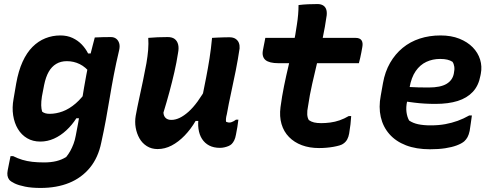

<svg xmlns="http://www.w3.org/2000/svg" viewBox="-20 -725 2440 948"><path d="M278 -550Q312 -550 338.5 -537.5Q365 -525 384 -505Q403 -485 415 -461H448L427 -363Q403 -394 373.5 -408.5Q344 -423 310 -423Q280 -423 257.5 -409.5Q235 -396 220.5 -370.5Q206 -345 198 -306L187 -249Q183 -223 183.5 -205Q184 -187 188 -174Q195 -168 204.5 -165.5Q214 -163 225 -163Q257 -163 289.5 -175Q322 -187 354 -214.5Q386 -242 415 -287L391 -141H357Q336 -108 307.5 -81.5Q279 -55 246.5 -40.5Q214 -26 179 -26Q142 -26 114 -42.5Q86 -59 68.5 -88Q51 -117 45 -155.5Q39 -194 47 -237L60 -313Q71 -375 91.5 -420Q112 -465 140.5 -493.5Q169 -522 204 -536Q239 -550 278 -550ZM448 -540Q467 -541 487 -541.5Q507 -542 527 -542Q543 -542 553.5 -534Q564 -526 568.5 -511.5Q573 -497 568 -476Q553 -413 542 -355.5Q531 -298 522 -243.5Q513 -189 503 -134.5Q493 -80 480 -21Q465 53 424 103Q383 153 321.5 178Q260 203 180 203Q136 203 104 196.5Q72 190 53 181Q34 172 26 163Q19 154 17 142.5Q15 131 18 116Q22 97 25 80.5Q28 64 32 46H45Q67 57 90 64Q113 71 139.5 74Q166 77 198 77Q231 77 258 70.5Q285 64 307 50Q319 35 327.5 19.5Q336 4 343 -14.5Q350 -33 354 -55Q367 -120 376 -177Q385 -234 395 -292.5Q405 -351 419 -421Q423 -441 427.5 -460.5Q432 -480 437.5 -500Q443 -520 448 -540Z M712 -538Q734 -540 758.5 -541Q783 -542 808 -542Q830 -542 842.5 -532.5Q855 -523 859.5 -505.5Q864 -488 859 -463Q852 -417 841 -369Q830 -321 816.5 -271Q803 -221 787 -169Q788 -152 798 -142.5Q808 -133 826 -133Q846 -133 867 -143Q888 -153 910.5 -173Q933 -193 956 -224.5Q979 -256 1002 -298L979 -128H946Q922 -87 891.5 -55.5Q861 -24 827.5 -6.5Q794 11 758 11Q728 11 705 -3.5Q682 -18 668.5 -42Q655 -66 650 -94.5Q645 -123 650 -153Q658 -197 667.5 -240Q677 -283 686 -326.5Q695 -370 703 -413Q709 -448 711.5 -478.5Q714 -509 712 -538ZM1027 -538Q1041 -539 1055 -539.5Q1069 -540 1083.5 -540.5Q1098 -541 1112 -541Q1132 -541 1143.5 -533Q1155 -525 1159.5 -513Q1164 -501 1163 -486Q1155 -432 1144 -376.5Q1133 -321 1121 -266.5Q1109 -212 1100 -161Q1097 -150 1096 -141Q1095 -132 1096 -124Q1099 -123 1103 -121.5Q1107 -120 1112 -120Q1118 -120 1123.5 -122Q1129 -124 1134.5 -127Q1140 -130 1145 -134H1157Q1155 -116 1152 -98Q1149 -80 1145 -60Q1142 -43 1136.5 -32Q1131 -21 1124 -14Q1118 -8 1108.5 -4Q1099 0 1088 2.5Q1077 5 1066 5Q1035 5 1013 -6.5Q991 -18 977.5 -39Q964 -60 960 -89Q956 -118 962 -151Q970 -203 979.5 -250Q989 -297 998 -343Q1007 -389 1014.5 -436.5Q1022 -484 1027 -538Z M1290 -538H1735Q1757 -538 1765 -526Q1773 -514 1769 -493Q1767 -479 1764 -465.5Q1761 -452 1758.5 -439Q1756 -426 1752 -413H1354Q1332 -413 1316 -417Q1300 -421 1291 -428.5Q1282 -436 1278.5 -448Q1275 -460 1278 -476Q1280 -487 1282 -497Q1284 -507 1286 -517Q1288 -527 1290 -538ZM1714 -152Q1713 -133 1710.5 -111Q1708 -89 1704 -66Q1701 -49 1694.5 -37Q1688 -25 1677 -17Q1670 -11 1656.5 -7Q1643 -3 1626 0Q1609 3 1591 4.5Q1573 6 1555 6Q1508 6 1470.5 -8Q1433 -22 1407 -48.5Q1381 -75 1370 -112.5Q1359 -150 1365 -196Q1372 -249 1382.5 -300.5Q1393 -352 1405 -402Q1417 -452 1428 -502.5Q1439 -553 1446 -604Q1450 -629 1452 -653Q1454 -677 1454 -700Q1478 -703 1501.5 -704Q1525 -705 1548 -705Q1563 -705 1574 -699Q1585 -693 1590 -680.5Q1595 -668 1593 -649Q1585 -592 1573 -535.5Q1561 -479 1547.5 -422.5Q1534 -366 1521.5 -311Q1509 -256 1501 -201Q1496 -177 1497 -160Q1498 -143 1505 -132Q1516 -124 1530.5 -120.5Q1545 -117 1566 -117Q1587 -117 1610.5 -120Q1634 -123 1657 -131Q1680 -139 1702 -152Z M2155 -550Q2208 -550 2248 -534Q2288 -518 2314 -491.5Q2340 -465 2350.5 -431Q2361 -397 2354 -361L2352 -351Q2343 -302 2314.5 -271.5Q2286 -241 2240 -226.5Q2194 -212 2130 -212Q2103 -212 2077 -213.5Q2051 -215 2027.5 -218Q2004 -221 1982 -224L1937 -219L1948 -299Q1975 -297 1999 -295.5Q2023 -294 2047 -293.5Q2071 -293 2097 -293Q2155 -293 2185 -311Q2215 -329 2221 -363Q2225 -382 2223 -396Q2221 -410 2214 -420Q2203 -427 2188.5 -430.5Q2174 -434 2153 -434Q2116 -434 2085 -419.5Q2054 -405 2032.5 -374Q2011 -343 2002 -292L1990 -224Q1984 -196 1987 -172Q1990 -148 2000 -130Q2019 -117 2045 -111.5Q2071 -106 2106 -106Q2146 -106 2178.5 -112Q2211 -118 2240 -128.5Q2269 -139 2297 -155H2310Q2307 -135 2304.5 -116Q2302 -97 2299 -79Q2295 -60 2288.5 -48Q2282 -36 2272 -27Q2259 -16 2235 -7Q2211 2 2178 7Q2145 12 2103 12Q2035 12 1984.5 -7.5Q1934 -27 1902.5 -63Q1871 -99 1860 -147.5Q1849 -196 1860 -253L1871 -315Q1881 -371 1906 -414.5Q1931 -458 1968 -488.5Q2005 -519 2052.5 -534.5Q2100 -550 2155 -550Z"/></svg>

Font: Rec Mono Semicasual
Style: Bold Italic
Weight: 700
Italic angle: -10°
Version: Version 1.085; ttfautohint (v1.8.4.7-5d5b)